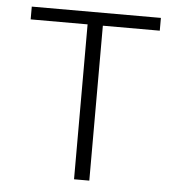

<svg xmlns="http://www.w3.org/2000/svg" viewBox="-49 -707 699 753"><g transform="rotate(5 300.0 -330.0)"><path d="M270 0V-609.9H45.9V-660.2H554.2V-609.9H330.1V0Z"/></g></svg>

Font: Office Code Pro D Light
Style: Regular
Weight: 300
Designer: Nathan Rutzky & Paul D. Hunt
Foundry: Adobe Systems Incorporated
Version: Version 1.004;PS 001.004;hotconv 1.0.70;makeotf.lib2.5.58329